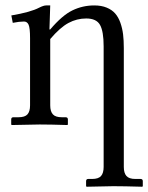

<svg xmlns="http://www.w3.org/2000/svg" viewBox="-20 -462 549 711"><path d="M363.8 156.2V-290.5Q363.8 -346.2 350.3 -369.9Q336.9 -393.6 299.3 -393.6Q264.6 -393.6 233.6 -377Q202.6 -360.4 166 -317.4V-71.8Q166 -49.3 175.8 -38.6Q185.5 -27.8 209 -27.8H223.1Q231.4 -27.8 231.4 -19.5V-1L229.5 1Q166 -1 127 -1L23.4 1L21.5 -1V-19.5Q21.5 -27.8 29.3 -27.8H48.3Q72.3 -27.8 81.8 -38.6Q91.3 -49.3 91.3 -71.8V-320.8Q91.3 -358.4 85.9 -370.4Q80.6 -382.3 68.8 -382.3Q51.3 -382.3 27.3 -377.4L22 -404.8Q93.8 -417 125 -433.6Q141.6 -441.9 150.9 -441.9H166L163.1 -353H166Q210.4 -405.3 248.3 -423.6Q286.1 -441.9 329.1 -441.9Q355.5 -441.9 375 -433.8Q394.5 -425.8 406.5 -412.1Q418.5 -398.4 425.8 -377.7Q433.1 -356.9 435.8 -334.7Q438.5 -312.5 438.5 -283.7V156.2Q438.5 178.7 448.2 189.7Q458 200.7 481.4 200.7H500.5Q508.8 200.7 508.8 209V227.5L506.8 229.5Q438.5 227.5 399.4 227.5L300.8 229.5L298.8 227.5V209Q298.8 200.7 306.6 200.7H320.8Q344.7 200.7 354.2 189.7Q363.8 178.7 363.8 156.2Z"/></svg>

Font: Libertinage
Style: l
Weight: 400
Designer: OSP
Foundry: OSP
Version: Version 1.0; 2008; OFL relea